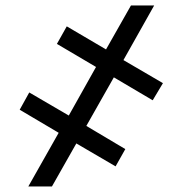

<svg xmlns="http://www.w3.org/2000/svg" viewBox="-20 -675 660 695"><path d="M292.5 -219.2 433.6 -135.3 398.4 -72.8 256.3 -155.8 168 0H82.5L192.4 -194.3L51.3 -277.8L85.9 -340.3L229 -256.8L327.6 -432.6L186 -516.1L221.7 -579.6L363.8 -496.1L454.1 -655.3H538.1L426.8 -457.5L569.8 -374L532.7 -312L392.1 -395Z"/></svg>

Font: Roboto Black
Style: Regular
Weight: 900
Designer: Google
Version: Version 2.134; 2016